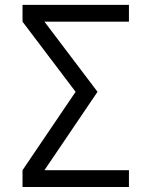

<svg xmlns="http://www.w3.org/2000/svg" viewBox="-20 -750 606 770"><path d="M158.2 -663.1 371.1 -381.8 158.2 -67.4H497.1V0H70.3V-67.4L283.2 -381.8L70.3 -663.1V-730.5H497.1V-663.1Z"/></svg>

Font: Gen Shin Gothic Normal
Style: Regular
Weight: 300
Designer: [Source Han Sans]
Ryoko NISHIZUKA  (kana & ideographs); Paul D. Hunt (Latin, Greek & Cyrillic); Wenlong ZHANG  (bopomofo
Version: Version 1.002.20150607